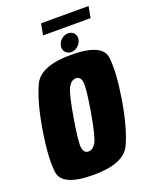

<svg xmlns="http://www.w3.org/2000/svg" viewBox="-153 -886 762 970"><g transform="rotate(-20 228.0 -401.0)"><path d="M178.5 5Q9 5 -0.5 -76.2Q-10 -157.5 14 -300Q38 -443.5 76.2 -523.8Q114.5 -604 277 -604Q446.5 -604 455.8 -523.2Q465 -442.5 441.5 -300Q417.5 -157 379.2 -76Q341 5 178.5 5ZM195 -115Q219 -115 235.5 -143.8Q252 -172.5 274 -299.5Q295.5 -427 289.8 -455.8Q284 -484.5 260.5 -484.5Q236.5 -484.5 219.8 -455.8Q203 -427 181.5 -299.5Q160 -172.5 165.8 -143.8Q171.5 -115 195 -115ZM285 -616.5Q265.5 -616.5 253.8 -630.5Q242 -644.5 245.5 -664Q249.5 -684 265.5 -697.8Q281.5 -711.5 301 -711.5Q320.5 -711.5 332.2 -697.8Q344 -684 340.5 -664Q336.5 -644.5 320.5 -630.5Q304.5 -616.5 285 -616.5ZM179 -744.5 190.5 -805.5H446L434.5 -744.5Z"/></g></svg>

Font: Anybody Condensed ExtraBold
Style: Italic
Weight: 800
Width: 3
Italic angle: -10°
Designer: Tyler Finck
Foundry: Etcetera Type Company
Version: Version 1.010; ttfautohint (v1.8.3) -l 8 -r 50 -G 200 -x 14 